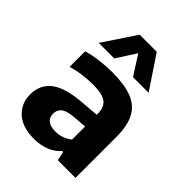

<svg xmlns="http://www.w3.org/2000/svg" viewBox="-230 -928 1058 1058"><g transform="rotate(45 299.0 -399.0)"><path d="M225.5 10Q133.5 10 84.8 -34.2Q36 -78.5 36 -149Q36 -225.5 92.8 -268.8Q149.5 -312 276 -320.5L375.5 -328.5V-330.5Q375.5 -388.5 344.8 -410.5Q314 -432.5 241 -432.5Q207.5 -432.5 164.5 -427Q121.5 -421.5 82.5 -409.5V-531Q125.5 -543.5 176 -549.5Q226.5 -555.5 269.5 -555.5Q362.5 -555.5 421.8 -533.5Q481 -511.5 509.5 -459.8Q538 -408 538 -318.5V0H400.5L389 -53H381.5Q354 -21 313.2 -5.5Q272.5 10 225.5 10ZM200.5 -163.5Q200.5 -134.5 219.8 -118.2Q239 -102 278.5 -102Q303 -102 328.5 -110Q354 -118 375.5 -136.5V-237.5L292 -231Q242 -226.5 221.2 -209.5Q200.5 -192.5 200.5 -163.5ZM102.5 -616.5 230.5 -808H363.5L491.5 -616.5H370L297 -730.5L224 -616.5Z"/></g></svg>

Font: Encode Sans SmExp
Style: Bold
Weight: 700
Width: 6
Designer: Multiple Designers
Foundry: Impallari Type
Version: Version 3.002; ttfautohint (v1.8.3) -l 8 -r 50 -G 200 -x 14 